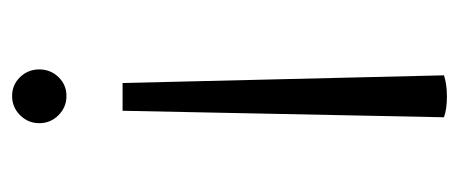

<svg xmlns="http://www.w3.org/2000/svg" viewBox="-246 -518 776 325"><g transform="rotate(90 142.5 -355.0)"><path d="M120 -174H167L178 -718Q164 -723 143 -723Q122 -723 107 -718ZM97 -33Q97 -52 110 -65.5Q123 -79 142 -79Q161 -79 174.5 -65.5Q188 -52 188 -33Q188 -14 174.5 -0.5Q161 13 142 13Q123 13 110 -0.5Q97 -14 97 -33Z"/></g></svg>

Font: Arima Madurai Light
Style: Regular
Weight: 300
Designer: Joana Correia and Natanael Gama
Foundry: NDISCOVER
Version: Version 1.019